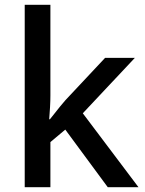

<svg xmlns="http://www.w3.org/2000/svg" viewBox="-20 -780 603 800"><path d="M190 -382Q190 -361 188.5 -333.5Q187 -306 185 -283H188Q196 -293 207.5 -307.5Q219 -322 231 -337Q243 -352 253 -363L418 -539H542L325 -308L557 0H429L252 -240L190 -188V0H83V-760H190Z"/></svg>

Font: Noto Traditional Nushu Medium
Style: Regular
Weight: 500
Version: Version 2.003